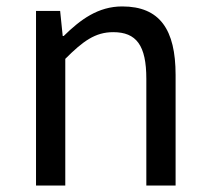

<svg xmlns="http://www.w3.org/2000/svg" viewBox="-20 -577 651 597"><path d="M92 0H183V-394C238 -449 276 -477 332 -477C404 -477 435 -436 435 -332V0H526V-344C526 -485 477 -557 360 -557C285 -557 230 -516 178 -465H175L167 -543H92Z"/></svg>

Font: Spoqa Han Sans Neo Regular
Style: Regular
Weight: 400
Designer: [Spoqa Han Sans Neo] Dong-huui Kim  Younghwa Kang  Yujin Lee  [Noto Sans] Ryoko NISHIZUKA  (kana & ideographs); Paul D. 
Foundry: Spoqa (http://www.spoqa-han-sans.com)
Version: Version 1.000